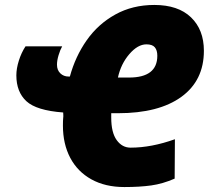

<svg xmlns="http://www.w3.org/2000/svg" viewBox="-20 -745 852 775"><path d="M234 -238Q234 -258 235 -268Q236 -276 235.5 -281.5Q235 -287 235 -291Q127 -299 86.5 -336.5Q46 -374 46 -441Q46 -468 56 -500Q66 -532 83 -558H231Q223 -544 216.5 -522.5Q210 -501 210 -484Q210 -462 223.5 -449Q237 -436 257 -436H262Q284 -517 330 -582.5Q376 -648 445.5 -686.5Q515 -725 603 -725Q699 -725 751 -675Q803 -625 803 -540Q803 -420 712 -354Q621 -288 456 -288H429V-270Q429 -210 451 -179.5Q473 -149 507 -149Q591 -149 686 -183L685 -24Q637 -3 590.5 3.5Q544 10 482 10Q405 10 349 -21Q293 -52 263.5 -108Q234 -164 234 -238ZM501 -432Q615 -432 615 -520Q615 -542 605 -554Q595 -566 571 -566Q536 -566 502 -526.5Q468 -487 456 -432Z"/></svg>

Font: Noto Sans Display Black
Style: Italic
Weight: 900
Italic angle: -12°
Designer: Monotype Design team
Foundry: Monotype Imaging Inc.
Version: Version 1.000